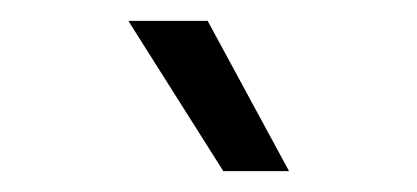

<svg xmlns="http://www.w3.org/2000/svg" viewBox="-20 -804 400 184"><path d="M103 -784H179L257 -640H194Z"/></svg>

Font: Evergrow Sans 
Style: Regular
Weight: 400
Foundry: 10Web
Version: Version 1.000